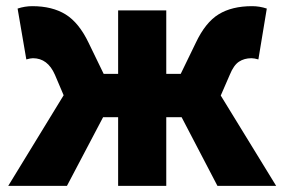

<svg xmlns="http://www.w3.org/2000/svg" viewBox="-20 -603 923 623"><path d="M696.3 -293 876 0H685.5L569.3 -222.7H519.5V0H363.3V-222.7H314.5L197.3 0H6.8L186.5 -293.9L158.2 -360.4Q134.8 -414.1 86.9 -414.1Q79.1 -414.1 65.4 -410.2L37.1 -575.2Q60.5 -583 85 -583Q149.4 -583 192.9 -556.2Q236.3 -529.3 267.6 -463.9L316.4 -363.3H363.3V-569.3H519.5V-363.3H566.4L615.2 -463.9Q646.5 -530.3 689.5 -556.6Q732.4 -583 797.9 -583Q822.3 -583 845.7 -575.2L818.4 -410.2Q804.7 -414.1 795.9 -414.1Q772.5 -414.1 755.4 -402.8Q738.3 -391.6 725.6 -360.4Z"/></svg>

Font: Gen Shin Gothic Heavy
Style: Bold
Weight: 900
Designer: [Source Han Sans]
Ryoko NISHIZUKA  (kana & ideographs); Paul D. Hunt (Latin, Greek & Cyrillic); Wenlong ZHANG  (bopomofo
Version: Version 1.002.20150607